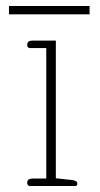

<svg xmlns="http://www.w3.org/2000/svg" viewBox="-20 -623 335 643"><path d="M10 -603H280V-575H10ZM71 -11Q71 -25 89 -25H135V-462H80Q76 -462 73.5 -465Q71 -468 71 -473Q71 -487 89 -487H167V-26L222 -20Q239 -18 239 -8Q239 0 232 0H80Q76 0 73.5 -3Q71 -6 71 -11Z"/></svg>

Font: Maitree ExtraLight
Style: Regular
Weight: 275
Designer: CadsonDemak Team
Foundry: CadsonDemak
Version: Version 1.003